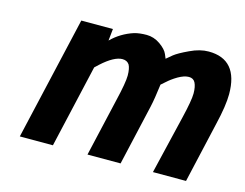

<svg xmlns="http://www.w3.org/2000/svg" viewBox="-77 -632 957 751"><g transform="rotate(15 401.5 -256.0)"><path d="M329 0C329 0 463 0 463 0C463 0 519 -245 519 -245C519 -245 519 -245 519 -245C524 -267 529 -298 534 -338C534 -338 550 -352 550 -352C550 -352 550 -352 550 -352C561 -362 574 -372 591 -382C607 -391 621 -396 634 -396C646 -396 655 -391 660 -381C665 -371 668 -357 668 -338C668 -319 662 -285 650 -235C650 -235 594 0 594 0C594 0 728 0 728 0C728 0 784 -245 784 -245C784 -245 784 -245 784 -245C797 -299 803 -341 803 -371C803 -371 803 -371 803 -371C803 -465 763 -512 683 -512C683 -512 683 -512 683 -512C660 -512 635 -506 608 -493C580 -480 561 -469 551 -461C541 -453 533 -446 527 -441C527 -441 520 -458 520 -458C520 -458 520 -458 520 -458C515 -470 504 -482 487 -494C470 -506 451 -512 432 -512C413 -512 396 -510 382 -506C382 -506 382 -506 382 -506C348 -495 318 -477 293 -452C293 -452 298 -500 298 -500C298 -500 170 -500 170 -500C170 -500 55 0 55 0C55 0 189 0 189 0C189 0 266 -336 266 -336C266 -336 282 -351 282 -351C282 -351 282 -351 282 -351C315 -381 343 -396 365 -396C365 -396 365 -396 365 -396C378 -396 387 -391 393 -382C398 -373 401 -358 401 -339C401 -320 395 -285 383 -235C383 -235 329 0 329 0Z"/></g></svg>

Font: My Font
Style: Bold Italic
Weight: 500
Version: Version 0.001